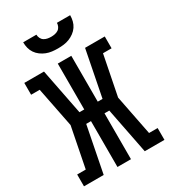

<svg xmlns="http://www.w3.org/2000/svg" viewBox="-226 -1068 1052 1182"><g transform="rotate(-30 300.0 -477.5)"><path d="M14 0V-84H75L131 -368L75 -651H14V-735H154L218 -409H252V-735H348V-409H382L446 -735H586V-651H525L469 -368L525 -84H586V0H446L382 -326H348V0H252V-326H218L154 0ZM300 -815Q279 -815 258.5 -817.5Q238 -820 219 -827.5Q200 -835 183 -847.5Q166 -860 154.5 -877Q143 -894 138 -914Q133 -934 133 -955H227Q227 -942 233 -929.5Q239 -917 250 -910Q261 -903 274 -900.5Q287 -898 300 -898Q313 -898 326 -900.5Q339 -903 350 -910Q361 -917 367 -929.5Q373 -942 373 -955H467Q467 -934 462 -914Q457 -894 445.5 -877Q434 -860 417 -847.5Q400 -835 381 -827.5Q362 -820 341.5 -817.5Q321 -815 300 -815Z"/></g></svg>

Font: Iosevka Slab Medium Extended
Style: Regular
Weight: 500
Width: 7
Monospace: yes
Designer: Belleve Invis
Foundry: Belleve Invis
Version: Version 11.1.1; ttfautohint (v1.8.3)